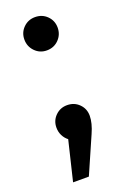

<svg xmlns="http://www.w3.org/2000/svg" viewBox="-131 -542 503 754"><g transform="rotate(-20 120.0 -164.5)"><path d="M189 -58Q189 -27 171 13L104 166H38L78 0Q65 -10 57.5 -25Q50 -40 50 -58Q50 -87 70 -107Q90 -127 119 -127Q149 -127 169 -107Q189 -87 189 -58ZM189 -426Q189 -397 169 -376.5Q149 -356 119 -356Q90 -356 70 -376.5Q50 -397 50 -426Q50 -455 70 -475Q90 -495 119 -495Q149 -495 169 -475Q189 -455 189 -426Z"/></g></svg>

Font: Wolseley Sans
Style: Regular
Weight: 400
Designer: Carrois Corporate & Edenspiekermann AG
Foundry: Carrois Corporate GbR & Edenspiekermann AG
Version: Version 4.202